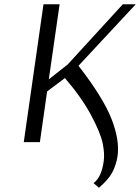

<svg xmlns="http://www.w3.org/2000/svg" viewBox="-20 -670 660 905"><path d="M421 193Q459 165 469 89Q474 53 463.5 3.5Q453 -46 408 -129.5Q363 -213 286 -302L202 -239L168 0H92L185 -650H261L210 -296L299 -366L559 -650H620L350 -360Q465 -212 505 -111Q545 -10 534 67Q527 110 508.5 144Q490 178 446 215Z"/></svg>

Font: Arsenal
Style: Italic
Weight: 400
Italic angle: -9.10001°
Designer: Andrij Shevchenko
Foundry: Stairsfor
Version: Version 2.001;PS 002.001;hotconv 1.0.88;makeotf.lib2.5.64775